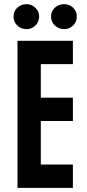

<svg xmlns="http://www.w3.org/2000/svg" viewBox="-20 -902 420 922"><path d="M64 -706H330V-594H176V-433H330V-321H176V-112H330V0H64ZM225 -823Q225 -848 243.5 -865Q262 -882 288 -882Q313 -882 331 -865Q349 -848 349 -823Q349 -797 331 -779.5Q313 -762 288 -762Q262 -762 243.5 -779.5Q225 -797 225 -823ZM45 -823Q45 -848 63 -865Q81 -882 108 -882Q132 -882 150 -864.5Q168 -847 168 -823Q168 -797 150 -779.5Q132 -762 108 -762Q81 -762 63 -779.5Q45 -797 45 -823Z"/></svg>

Font: Lineal Medium
Style: Regular
Weight: 600
Designer: Created by Frank Adebiaye with contributions from Anton Moglia & Ariel Martín Pérez
Created by Frank ADEBIAYE with FontF
Foundry: Velvetyne Type Foundry
Version: Version 2.000